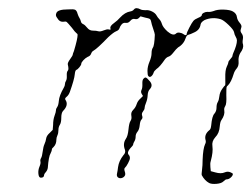

<svg xmlns="http://www.w3.org/2000/svg" viewBox="-20 -460 615 470"><path d="M332 -268Q335 -271 337.5 -270Q340 -269 345 -263Q356 -252 347 -242Q342 -237 341.5 -227Q341 -217 337.5 -208.5Q334 -200 334 -196Q334 -192 330 -187Q326 -182 328 -176.5Q330 -171 326.5 -167.5Q323 -164 322 -153.5Q321 -143 316.5 -137.5Q312 -132 312 -125.5Q312 -119 309 -114Q306 -109 306 -106.5Q306 -104 299 -97Q290 -87 295 -81Q298 -78 298 -73Q298 -69 293.5 -60.5Q289 -52 286 -49.5Q283 -47 285.5 -40Q288 -33 285 -29Q282 -25 277 -24Q272 -23 268.5 -26Q265 -29 266.5 -35.5Q268 -42 269 -51Q271 -66 282 -80Q288 -86 286 -93Q280 -108 288 -120Q293 -127 294.5 -143Q296 -159 299.5 -164Q303 -169 301.5 -177Q300 -185 306 -191Q312 -197 314.5 -205Q317 -213 324 -219L330 -225L327 -230Q324 -235 326.5 -240Q329 -245 328.5 -255Q328 -265 332 -268ZM308 -437Q313 -443 324 -437Q328 -435 336 -435Q344 -436 352 -432Q360 -428 363 -422.5Q366 -417 370 -413Q374 -409 376.5 -401Q379 -393 390 -383Q404 -371 411 -378Q414 -381 420 -380Q426 -379 429 -376.5Q432 -374 434.5 -374Q437 -374 437 -377Q437 -380 443.5 -392.5Q450 -405 453.5 -409Q457 -413 465.5 -416.5Q474 -420 474 -423Q474 -426 478.5 -428.5Q483 -431 488 -431Q494 -430 503 -433Q512 -437 527.5 -436.5Q543 -436 550 -432Q559 -427 560 -418Q561 -411 566.5 -404.5Q572 -398 571 -394Q570 -390 569 -386.5Q568 -383 572 -377.5Q576 -372 574.5 -364Q573 -356 575 -351Q577 -342 568 -330Q563 -321 564 -310Q565 -299 559.5 -292.5Q554 -286 552 -279Q546 -259 538 -251Q535 -249 534.5 -246Q534 -243 534 -227Q535 -206 531.5 -200.5Q528 -195 529 -190Q531 -179 522 -166Q519 -162 518 -151Q517 -134 507 -124Q498 -114 500 -102Q502 -88 496 -66Q494 -60 495 -51L496 -41L507 -38Q521 -34 530 -38Q537 -41 543.5 -38.5Q550 -36 550 -34Q550 -30 545 -25.5Q540 -21 535 -21Q532 -21 527 -16Q522 -11 510 -10Q498 -9 492 -12Q481 -18 474 -31Q473 -33 474.5 -44Q476 -55 476 -69Q477 -96 482 -107Q485 -112 483 -118Q480 -131 492 -141Q496 -143 497 -153Q499 -176 505 -182Q510 -188 510 -196.5Q510 -205 513 -210Q516 -215 517 -224.5Q518 -234 524 -242.5Q530 -251 531 -251Q532 -251 531.5 -269.5Q531 -288 535 -296.5Q539 -305 539 -307.5Q539 -310 544 -315.5Q549 -321 549 -323Q549 -325 551 -330Q560 -350 560 -361Q560 -365 557 -370Q554 -375 553 -381Q552 -387 539.5 -399Q527 -411 520 -413Q500 -419 481 -411Q472 -406 471 -400Q469 -386 454 -380Q446 -376 441.5 -375Q437 -374 435 -368Q430 -352 416 -344Q411 -340 404.5 -331.5Q398 -323 393 -321.5Q388 -320 384 -315Q371 -296 363 -291Q357 -286 356 -282Q354 -276 350 -273Q346 -270 343 -274Q341 -276 341 -286.5Q341 -297 346 -309Q351 -321 351 -329.5Q351 -338 354 -343Q358 -348 359 -375Q359 -378 355 -389.5Q351 -401 350 -407Q349 -412 347 -413.5Q345 -415 335 -417L324 -420L320 -416Q316 -412 310 -413.5Q304 -415 299 -409Q294 -403 288 -404Q282 -405 278 -400.5Q274 -396 272.5 -391Q271 -386 264.5 -383.5Q258 -381 245 -369Q218 -341 209 -336Q205 -334 203 -328.5Q201 -323 195 -321Q189 -318 184 -312.5Q179 -307 179 -304Q179 -301 174.5 -295.5Q170 -290 167 -289Q164 -288 163 -278Q162 -266 151 -235Q148 -227 143 -223Q138 -219 140 -216Q149 -203 134 -188Q130 -183 130 -171.5Q130 -160 126.5 -154.5Q123 -149 123 -141.5Q123 -134 120.5 -128.5Q118 -123 118 -118Q118 -107 111 -100Q107 -97 107 -94Q107 -91 104 -85Q99 -77 97 -49Q96 -43 92 -38.5Q88 -34 88 -32Q88 -25 80 -25Q75 -25 74 -34.5Q73 -44 77 -53Q80 -60 79 -64.5Q78 -69 80.5 -73Q83 -77 84.5 -89Q86 -101 89 -107.5Q92 -114 93 -121Q94 -128 102 -135L109 -142L110 -154Q110 -167 113.5 -176.5Q117 -186 117 -190Q117 -194 120 -198Q123 -202 124 -213Q125 -226 136 -245Q139 -250 139 -254Q139 -258 141.5 -262Q144 -266 143.5 -275Q143 -284 146 -287Q149 -290 146 -302Q145 -306 151.5 -315Q158 -324 158 -326Q158 -328 161 -335Q170 -365 170 -375Q170 -377 167 -379Q164 -381 156 -392Q146 -404 143.5 -406Q141 -408 137 -407Q126 -405 120 -416Q115 -422 118 -428Q121 -437 147 -437Q160 -438 164 -436Q168 -434 170 -426Q172 -420 174.5 -416Q177 -412 178 -407.5Q179 -403 183.5 -401Q188 -399 193.5 -392Q199 -385 207.5 -385Q216 -385 220.5 -383.5Q225 -382 233.5 -385.5Q242 -389 246 -388Q250 -387 250.5 -387.5Q251 -388 250 -392Q250 -397 259 -403.5Q268 -410 274 -417Q286 -430 299 -432Q305 -433 308 -437Z"/></svg>

Font: TT2020 Style D
Style: Italic
Weight: 400
Italic angle: -15°
Version: Version 0.2.000